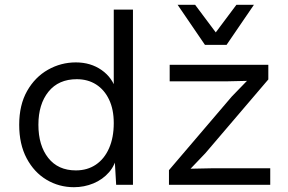

<svg xmlns="http://www.w3.org/2000/svg" viewBox="-20 -770 1201 800"><path d="M288 10Q226 10 174 -21Q122 -52 91 -110.5Q60 -169 60 -250Q60 -333 93 -391Q126 -449 180 -479.5Q234 -510 296 -510Q358 -510 403.5 -478Q449 -446 464 -393L454 -386V-730H534V0H464L457 -121L468 -127Q461 -83 434.5 -52.5Q408 -22 369.5 -6Q331 10 288 10ZM296 -60Q344 -60 379.5 -84Q415 -108 434.5 -152.5Q454 -197 454 -257Q454 -314 434.5 -355Q415 -396 380.5 -418Q346 -440 300 -440Q224 -440 182 -388Q140 -336 140 -250Q140 -164 181 -112Q222 -60 296 -60ZM684 0V-61L946 -368L1009 -433L920 -431H687V-500H1098V-439L836 -132L774 -67L871 -69H1106V0ZM1038 -750 924 -583H834L720 -750H793L879 -635L965 -750Z"/></svg>

Font: Work Sans
Style: Regular
Weight: 400
Designer: Wei Huang
Foundry: Wei Huang
Version: Version 2.006; ttfautohint (v1.8.1.43-b0c9)